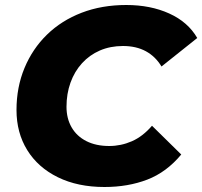

<svg xmlns="http://www.w3.org/2000/svg" viewBox="-20 -734 809 768"><path d="M398 14Q291 14 211.5 -25Q132 -64 89 -133.5Q46 -203 46 -294Q46 -385 78 -462Q110 -539 168 -595.5Q226 -652 306.5 -683Q387 -714 485 -714Q582 -714 657 -680Q732 -646 769 -582L626 -468Q602 -508 563.5 -529Q525 -550 472 -550Q421 -550 379.5 -532Q338 -514 308 -481Q278 -448 262 -403.5Q246 -359 246 -307Q246 -260 266.5 -224.5Q287 -189 325.5 -169.5Q364 -150 417 -150Q464 -150 507.5 -169Q551 -188 588 -231L705 -116Q646 -45 569 -15.5Q492 14 398 14Z"/></svg>

Font: Montserrat Thin ExtraBold
Style: Italic
Weight: 800
Italic angle: -11.3°
Version: Version 9.000